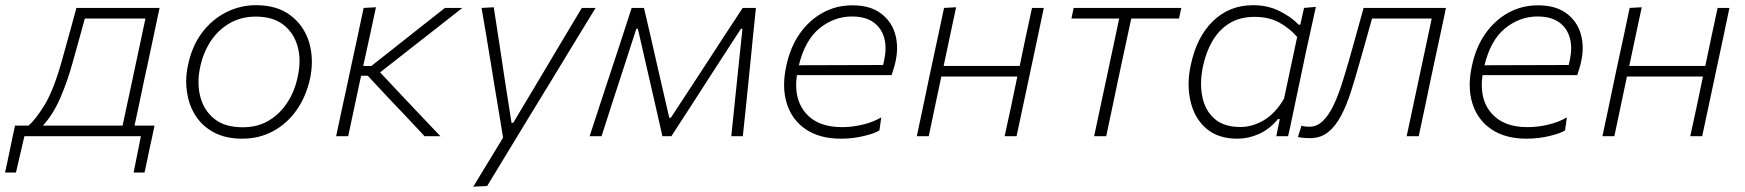

<svg xmlns="http://www.w3.org/2000/svg" viewBox="-92 -525 6724 740"><path d="M-72.5 140Q-67.5 118 -63 96Q-58.5 74 -53.5 50.5Q-48.5 27.5 -44 4.5Q-39 -18.5 -34 -41H18Q46 -65 80.8 -122.2Q115.5 -179.5 147 -293Q165 -358.5 178 -404.5Q190.5 -450 202.5 -494.5H523Q511 -438.5 500 -386Q489 -333.5 475.5 -270.5L464.5 -220.5Q452 -160 442.5 -115.2Q433 -70.5 426.5 -41H503.5Q499 -18.5 494 4.8Q489 28 483.5 52.5Q479 75 474.5 96.5Q470 118 465 140H423L451 0H2L-30.5 140ZM187.5 -282.5Q168.5 -213 141 -149Q113.5 -85 73.5 -41H380.5Q390 -85 399 -127.5Q408 -169.5 419 -220.5L429.5 -270.5Q440.5 -322.5 450 -366Q459 -409 468.5 -453.5H235Q224.5 -415 213.5 -375.5Q202.5 -336 187.5 -282.5Z M841.5 9.5Q778.5 9.5 733.8 -14Q689 -37.5 662.8 -77.5Q636.5 -117.5 629 -168.5Q625.5 -189 625.5 -210.5Q625.5 -241.5 632.5 -273.5Q647.5 -347 686.5 -398.8Q725.5 -450.5 779.8 -477.8Q834 -505 894.5 -505Q976 -505 1028 -465.5Q1080 -426 1099.5 -361.5Q1110 -326 1110 -287Q1110 -255.5 1103 -222Q1088 -153.5 1051.5 -101.2Q1015 -49 961.2 -19.8Q907.5 9.5 841.5 9.5ZM844 -34.5Q901.5 -34.5 944.8 -60.8Q988 -87 1016.2 -131Q1044.5 -175 1055.5 -229.5Q1062.5 -261 1062.5 -289.5Q1062.5 -319.5 1055 -346Q1040.5 -398.5 1000 -429.8Q959.5 -461 894 -461Q837.5 -461 793.2 -435.5Q749 -410 720 -366Q691 -322 679.5 -266.5Q673 -236.5 673 -208.5Q673 -179 680 -152.5Q693.5 -99.5 734 -67Q774.5 -34.5 844 -34.5Z M1203.5 0Q1215.5 -56 1226.5 -108Q1237.5 -159.5 1251 -220.5L1261.5 -270.5Q1275 -333 1286.5 -386Q1297.5 -439 1309.5 -494.5L1357 -497Q1345 -441.5 1333.5 -387.5Q1321.5 -333.5 1308.5 -273.5L1308 -270.5H1339L1438.5 -349Q1484.5 -385.5 1530.8 -422Q1577 -458.5 1623 -494.5H1690Q1635 -451.5 1580.5 -408.5L1470.5 -322.5L1373 -246L1443 -171.5Q1483.5 -128.5 1524.2 -85.5Q1565 -42.5 1605.5 0H1544.5Q1510.5 -36 1477 -72Q1443 -107.5 1409 -143.5L1325.5 -233H1300L1296 -216Q1283.5 -157 1272.5 -106Q1261.5 -55 1250 0Z M1732 194.5Q1760 148 1789.5 100Q1818.5 52 1847 5.5Q1839 -42.5 1831 -91.5Q1823 -140 1815 -187.5L1800.5 -276.5Q1791.5 -330 1782.5 -386Q1773 -441.5 1764 -494.5L1811 -497Q1821.5 -427 1832 -361Q1842 -294.5 1852.5 -224.5L1879.5 -51.5H1886L1990 -225.5Q2031 -294.5 2070.5 -360.8Q2110 -427 2150.5 -494.5H2203.5Q2179.5 -454.5 2156.5 -417.5Q2133.5 -380 2106.2 -335.2Q2079 -290.5 2041.5 -228.5L1956.5 -89.5Q1898.5 6.5 1858.2 72.2Q1818 138 1785.5 192Z M2180.5 0Q2216 -108.5 2249.5 -210.5L2272 -278.5Q2289.5 -332 2307.5 -386.5Q2325 -441 2342.5 -494.5H2390Q2402.5 -441.5 2415 -387.2Q2427.5 -333 2439.5 -279.5L2487.5 -71H2493.5L2630 -279.5Q2665.5 -334 2700.5 -388Q2735.5 -441.5 2770.5 -494.5H2821.5Q2816 -442 2810.2 -385.8Q2804.5 -329.5 2799.5 -277L2792.5 -208Q2787 -157 2782 -105L2771 0H2726.5Q2733 -62.5 2739.5 -126Q2746 -189 2752.5 -251.5L2769.5 -414H2763.5L2652 -242L2574 -121Q2535 -60.5 2495.5 0H2461Q2447 -60.5 2433.5 -121.5Q2419.5 -182 2406 -241.5L2366.5 -414H2360.5L2308.5 -253.5Q2288 -190.5 2267.2 -126.8Q2246.5 -63 2226.5 0Z M3148.5 9.5Q3068.5 9.5 3015 -25.8Q2961.5 -61 2941 -124.5Q2930 -158 2930 -197.5Q2930 -232 2938.5 -271Q2953.5 -342.5 2990 -394.8Q3026.5 -447 3078.8 -475.8Q3131 -504.5 3193 -504.5Q3260 -504.5 3301.2 -474.8Q3342.5 -445 3357.5 -396Q3365.5 -369.5 3365.5 -340Q3365.5 -315 3359.5 -287.5Q3357 -275.5 3352.5 -261Q3348 -246.5 3344.5 -235.5H2979.5Q2976.5 -215.5 2976.5 -197.5Q2976.5 -132 3013 -89.5Q3059 -35 3153 -35Q3192 -35 3232.2 -44.5Q3272.5 -54 3304.5 -72.5L3297.5 -22.5Q3280 -11 3237.5 -0.8Q3195 9.5 3148.5 9.5ZM3192 -461.5Q3123 -461.5 3066.8 -416Q3010.5 -370.5 2987 -273.5L3311.5 -274.5Q3314 -284.5 3316 -293.5Q3321 -317.5 3321 -339Q3321 -384 3298.5 -415.5Q3265 -461.5 3192 -461.5Z M3441.5 0Q3453.5 -55.5 3464.5 -108Q3475.5 -160 3488 -220.5L3498.5 -270Q3512 -333 3523.5 -386Q3534.5 -439 3546.5 -494.5L3593 -497Q3581 -440.5 3569.5 -387Q3558 -333.5 3545 -271H3838Q3851 -334 3862.2 -386.5Q3873.5 -439 3885.5 -494.5H3931Q3919.5 -439 3908.2 -386Q3897 -333 3883.5 -270L3873 -220.5Q3860 -160 3849 -108Q3838 -56 3826 0H3780Q3792 -56 3803.5 -108Q3814.5 -160 3827 -220.5L3829 -230H3536L3534 -220.5Q3521.5 -160 3510.2 -108Q3499 -56 3487.5 0Z M4125 0Q4138 -61.5 4148 -108.5Q4159 -160 4172 -220.5L4182.5 -270Q4194 -322.5 4203 -366Q4212 -409 4221.5 -453.5H4037.5L4046 -494.5H4461L4452 -453.5H4268Q4258.5 -409 4249.2 -365.8Q4240 -322.5 4228.5 -270L4218 -220.5Q4205.5 -160 4194.5 -108.5Q4183 -56.5 4171.5 0Z M4827 0Q4829.5 -13.5 4832.5 -27L4840.5 -66H4833.5Q4800.5 -26.5 4759.8 -8.5Q4719 9.5 4677.5 9.5Q4602 9.5 4556.5 -30.2Q4511 -70 4496.5 -135Q4489 -166 4489 -200Q4489 -236 4497.5 -274.5Q4520 -382.5 4583.2 -443.8Q4646.5 -505 4737.5 -505Q4794 -505 4839.2 -482.5Q4884.5 -460 4913 -430H4919.5L4934 -494.5L4979.5 -498.5Q4967 -440.5 4955 -386.5Q4942.5 -332 4930 -270.5L4879 -28.5Q4876 -14 4872.5 0ZM4688.5 -35.5Q4734.5 -35.5 4779 -61.5Q4823.5 -87.5 4857 -145L4907.5 -382.5Q4877 -417.5 4837.2 -438.8Q4797.5 -460 4743.5 -460Q4686.5 -460 4646.2 -435Q4606 -410 4581 -367Q4556 -324 4544.5 -269.5Q4537 -234 4537 -202.5Q4537 -176.5 4542 -152.5Q4552.5 -99 4589 -67.2Q4625.5 -35.5 4688.5 -35.5Z M4956.5 7.5Q4948 7.5 4934.2 6.5Q4920.5 5.5 4910.5 3L4924 -40.5Q4932 -38 4940.8 -37.2Q4949.5 -36.5 4954.5 -36.5Q4984 -36.5 5007 -59.2Q5030 -82 5047.8 -119.5Q5065.5 -157 5080 -202.5Q5094.5 -248 5107.5 -293.5Q5121.5 -344 5136 -395Q5150 -446 5163.5 -494.5H5481Q5469 -439 5458 -386Q5446.5 -333 5433 -270L5422.5 -220.5Q5410 -160 5399 -108Q5387.5 -56 5376 0H5329.5Q5341.5 -56 5352.5 -108Q5363.5 -160 5376.5 -220.5L5387 -270Q5398 -322.5 5407.5 -366Q5416.5 -409 5426 -453.5H5196Q5184 -410.5 5171.8 -366.8Q5159.5 -323 5146.5 -278Q5130.5 -221 5114 -169.5Q5097.5 -118 5076.2 -78Q5055 -38 5026.2 -15.2Q4997.5 7.5 4956.5 7.5Z M5791 9.5Q5711 9.5 5657.5 -25.8Q5604 -61 5583.5 -124.5Q5572.5 -158 5572.5 -197.5Q5572.5 -232 5581 -271Q5596 -342.5 5632.5 -394.8Q5669 -447 5721.2 -475.8Q5773.5 -504.5 5835.5 -504.5Q5902.5 -504.5 5943.8 -474.8Q5985 -445 6000 -396Q6008 -369.5 6008 -340Q6008 -315 6002 -287.5Q5999.5 -275.5 5995 -261Q5990.5 -246.5 5987 -235.5H5622Q5619 -215.5 5619 -197.5Q5619 -132 5655.5 -89.5Q5701.5 -35 5795.5 -35Q5834.5 -35 5874.8 -44.5Q5915 -54 5947 -72.5L5940 -22.5Q5922.5 -11 5880 -0.8Q5837.5 9.5 5791 9.5ZM5834.5 -461.5Q5765.5 -461.5 5709.2 -416Q5653 -370.5 5629.5 -273.5L5954 -274.5Q5956.5 -284.5 5958.5 -293.5Q5963.5 -317.5 5963.5 -339Q5963.5 -384 5941 -415.5Q5907.5 -461.5 5834.5 -461.5Z M6084 0Q6096 -55.5 6107 -108Q6118 -160 6130.5 -220.5L6141 -270Q6154.5 -333 6166 -386Q6177 -439 6189 -494.5L6235.5 -497Q6223.5 -440.5 6212 -387Q6200.5 -333.5 6187.5 -271H6480.5Q6493.5 -334 6504.8 -386.5Q6516 -439 6528 -494.5H6573.5Q6562 -439 6550.8 -386Q6539.5 -333 6526 -270L6515.5 -220.5Q6502.5 -160 6491.5 -108Q6480.5 -56 6468.5 0H6422.5Q6434.5 -56 6446 -108Q6457 -160 6469.5 -220.5L6471.5 -230H6178.5L6176.5 -220.5Q6164 -160 6152.8 -108Q6141.5 -56 6130 0Z"/></svg>

Font: Heraclito ExtraLight
Style: Italic
Weight: 200
Italic angle: -12°
Designer: Kostas Bartsokas (font) & Cristiano Sobral (main changes)
Foundry: Kostas Bartsokas (font) & Cristiano Sobral (main changes)
Version: Version 1.00;July 8, 2020;FontCreator 13.0.0.2655 64-bit